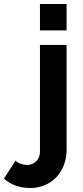

<svg xmlns="http://www.w3.org/2000/svg" viewBox="-134 -750 418 966"><path d="M19 196Q-19 196 -53 184.5Q-87 173 -114 149L-56 58Q-45 69 -29 74.5Q-13 80 3 80Q29 80 48 61.5Q67 43 67 14V-524H201V4Q201 46 187 81.5Q173 117 148.5 142.5Q124 168 90.5 182Q57 196 19 196ZM67 -597V-730H201V-597Z"/></svg>

Font: PTCRaleway
Style: Bold
Weight: 700
Designer: Matt McInerney, Pablo Impallari, Rodrigo Fuenzalida
Foundry: Matt McInerney, Pablo Impallari, Rodrigo Fuenzalida
Version: Version 3.000g; ttfautohint (v1.5) -l 8 -r 28 -G 28 -x 14 -D